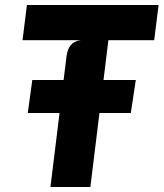

<svg xmlns="http://www.w3.org/2000/svg" viewBox="-20 -747 654 767"><path d="M181.5 0 246 -524Q249.5 -551 263 -567Q276.5 -583 303 -586.5H70L87.5 -727H613.5L596 -586.5H413L341 0ZM91 -295.5 109 -427.5H522.5L502.5 -295.5Z"/></svg>

Font: Spline Sans Mono
Style: Italic
Weight: 400
Italic angle: -4°
Monospace: yes
Designer: Eben Sorkin, Mirko Velimirovic
Foundry: Sorkin Type
Version: Version 1.004